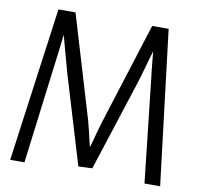

<svg xmlns="http://www.w3.org/2000/svg" viewBox="-84 -855 970 942"><g transform="rotate(10 401.0 -384.0)"><path d="M27 0 132 -768H217L370 -257Q377 -232 383.5 -204Q390 -176 396.5 -148.5Q403 -121 410 -97H392Q400 -122 407.5 -149.5Q415 -177 422.5 -205.5Q430 -234 438 -259L599 -768H681L774 0H696L644 -470Q638 -519 632.5 -571.5Q627 -624 623 -671H633Q618 -624 603.5 -570.5Q589 -517 573 -468L431 -29L362 -26L228 -471Q214 -520 200 -573Q186 -626 173 -673H182Q177 -626 170 -572Q163 -518 157 -469L98 0Z"/></g></svg>

Font: Yaldevi ExtraLight
Style: Regular
Weight: 400
Version: Version 1.100